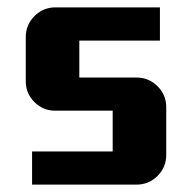

<svg xmlns="http://www.w3.org/2000/svg" viewBox="-20 -500 520 520"><path d="M430.2 -80.1Q430.2 -46.9 406.5 -23.4Q382.8 0 350.1 0H66.9V-89.8H285.2V-200.2H129.9Q96.7 -200.2 73.2 -223.6Q49.8 -247.1 49.8 -279.8V-399.9Q49.8 -432.6 73.2 -456.3Q96.7 -480 129.9 -480H413.1V-390.1H194.8V-290H350.1Q382.8 -290 406.5 -266.6Q430.2 -243.2 430.2 -210Z"/></svg>

Font: Laconic
Style: Bold
Weight: 700
Designer: Robby Woodard
Version: Version 1.000